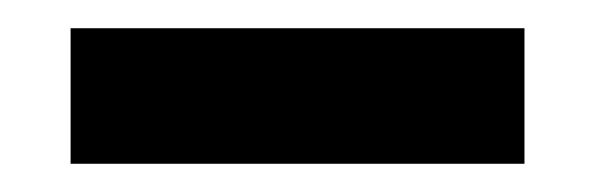

<svg xmlns="http://www.w3.org/2000/svg" viewBox="-20 -437 422 136"><path d="M30 -321V-417H351.5V-321Z"/></svg>

Font: Big Shoulders Display Thin
Style: Bold
Weight: 700
Version: Version 2.002